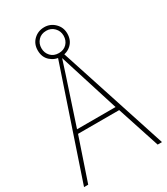

<svg xmlns="http://www.w3.org/2000/svg" viewBox="-215 -981 935 1075"><g transform="rotate(-30 252.0 -443.5)"><path d="M476 0 386 -275H120L27 0H0L241 -715H271L504 0ZM282 -601Q276 -621 269.5 -641Q263 -661 255 -687Q248 -665 241 -643.5Q234 -622 227 -600L128 -300H377ZM254 -697Q215 -697 186.5 -722.5Q158 -748 158 -792Q158 -834 186 -860.5Q214 -887 254 -887Q293 -887 321 -859.5Q349 -832 349 -792Q349 -749 321.5 -723Q294 -697 254 -697ZM254 -720Q286 -720 305.5 -740.5Q325 -761 325 -792Q325 -822 304.5 -843Q284 -864 254 -864Q221 -864 201.5 -843Q182 -822 182 -792Q182 -762 201.5 -741Q221 -720 254 -720Z"/></g></svg>

Font: Noto Sans Myanmar UI SemiCondensed Thin
Style: Regular
Weight: 100
Width: 4
Designer: Monotype Design Team
Foundry: Monotype Imaging Inc.
Version: Version 2.103; ttfautohint (v1.8.4.7-5d5b)